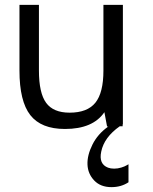

<svg xmlns="http://www.w3.org/2000/svg" viewBox="-20 -519 629 789"><path d="M425 1H420L409 -58Q362 11 247 11Q149 11 104.5 -46Q60 -103 60 -229V-499H140V-229Q140 -137 169.5 -96.5Q199 -56 266 -56Q339 -56 372 -97Q405 -138 405 -229V-499H485V-8H484V0H472Q408 45 396 104Q385 155 424 170Q435 174 449 174Q464 174 478.5 169.5Q493 165 501 160L508 156V230Q478 250 438 250Q393 250 367 222.5Q341 195 339.5 157Q338 119 360 75Q382 31 425 1Z"/></svg>

Font: Fivo Sans
Style: Regular
Weight: 400
Designer: Alexander Slobzheninov
Foundry: Alexander Slobzheninov
Version: 1.0